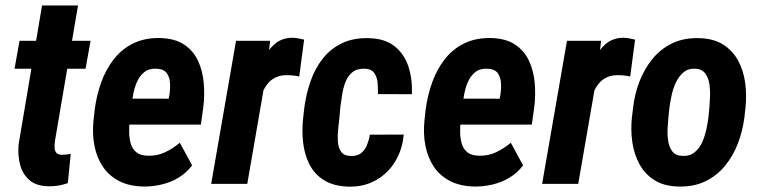

<svg xmlns="http://www.w3.org/2000/svg" viewBox="-20 -679 2810 709"><path d="M314.5 -528.3 295.9 -425.3H33.7L52.2 -528.3ZM135.3 -658.7H268.1L183.1 -159.7Q181.6 -147 181.6 -135.3Q181.6 -123.5 187.3 -115.7Q192.9 -107.9 208.5 -107.4Q216.8 -107.4 224.9 -108.4Q232.9 -109.4 241.2 -110.8L230.5 -2.9Q213.4 3.4 195.8 6.3Q178.2 9.3 159.7 8.8Q114.3 8.3 88.9 -13.7Q63.5 -35.6 54.2 -70.8Q44.9 -106 48.8 -146.5Z M509.8 9.8Q457 8.8 419.4 -10.7Q381.8 -30.3 359.4 -64.2Q336.9 -98.1 328.6 -141.4Q320.3 -184.6 325.2 -233.9L330.1 -277.3Q336.9 -328.1 354 -375.5Q371.1 -422.9 400.1 -460.2Q429.2 -497.6 471.7 -518.6Q514.2 -539.6 571.3 -538.6Q626 -537.1 659.9 -514.4Q693.8 -491.7 711.2 -454.6Q728.5 -417.5 732.4 -372.3Q736.3 -327.1 730.5 -281.2L721.7 -218.8H377.4L394.5 -314.9L603 -314.5L605.5 -328.1Q608.9 -348.6 607.9 -370.8Q606.9 -393.1 596.2 -408.4Q585.4 -423.8 559.1 -425.3Q530.3 -426.8 512.5 -412.4Q494.6 -397.9 484.9 -374.5Q475.1 -351.1 470.9 -325.4Q466.8 -299.8 464.4 -277.3L459 -233.4Q456.5 -211.4 457 -189.2Q457.5 -167 463.1 -147.9Q468.8 -128.9 483.6 -116.7Q498.5 -104.5 526.4 -104Q560.5 -103 589.6 -116.7Q618.7 -130.4 644 -151.9L689.5 -68.4Q668.9 -41 639.6 -23.2Q610.4 -5.4 576.4 2.4Q542.5 10.3 509.8 9.8Z M962.9 -403.3 893.1 0H759.8L851.6 -528.3H977.5ZM1103 -532.7 1085 -396.5Q1074.2 -398.9 1063.2 -400.1Q1052.2 -401.4 1042 -401.4Q1016.1 -401.9 997.8 -393.1Q979.5 -384.3 967.3 -368.4Q955.1 -352.5 947 -332.5Q939 -312.5 934.6 -291L911.1 -300.8Q915 -331.5 923.6 -372.6Q932.1 -413.6 948.5 -451.7Q964.8 -489.7 992.2 -514.6Q1019.5 -539.6 1061 -539.6Q1072.3 -539.1 1082.3 -537.1Q1092.3 -535.2 1103 -532.7Z M1276.4 -103Q1299.8 -102.5 1314 -114Q1328.1 -125.5 1335.4 -144Q1342.8 -162.6 1345.7 -181.6L1470.7 -182.1Q1466.3 -127.9 1439.9 -83.7Q1413.6 -39.6 1369.4 -14.2Q1325.2 11.2 1268.6 10.3Q1212.9 8.8 1177.5 -12.9Q1142.1 -34.7 1123.3 -71Q1104.5 -107.4 1099.4 -152.1Q1094.2 -196.8 1099.6 -244.6L1104 -283.2Q1110.8 -333.5 1127.2 -380.1Q1143.6 -426.8 1172.1 -462.9Q1200.7 -499 1242.7 -519.3Q1284.7 -539.6 1341.8 -538.1Q1402.3 -536.6 1438 -507.6Q1473.6 -478.5 1488.5 -432.1Q1503.4 -385.7 1501 -331.1L1375.5 -331.5Q1376 -350.6 1374.5 -371.8Q1373 -393.1 1362.5 -408.7Q1352.1 -424.3 1327.6 -425.3Q1298.8 -426.3 1281.7 -412.6Q1264.6 -398.9 1255.9 -376.5Q1247.1 -354 1243.4 -329.1Q1239.7 -304.2 1236.8 -283.7L1233.4 -244.6Q1231.9 -228 1229 -204.3Q1226.1 -180.7 1227.5 -157.5Q1229 -134.3 1239.5 -118.9Q1250 -103.5 1276.4 -103Z M1731.9 9.8Q1679.2 8.8 1641.6 -10.7Q1604 -30.3 1581.5 -64.2Q1559.1 -98.1 1550.8 -141.4Q1542.5 -184.6 1547.4 -233.9L1552.2 -277.3Q1559.1 -328.1 1576.2 -375.5Q1593.3 -422.9 1622.3 -460.2Q1651.4 -497.6 1693.8 -518.6Q1736.3 -539.6 1793.5 -538.6Q1848.1 -537.1 1882.1 -514.4Q1916 -491.7 1933.3 -454.6Q1950.7 -417.5 1954.6 -372.3Q1958.5 -327.1 1952.6 -281.2L1943.8 -218.8H1599.6L1616.7 -314.9L1825.2 -314.5L1827.6 -328.1Q1831.1 -348.6 1830.1 -370.8Q1829.1 -393.1 1818.4 -408.4Q1807.6 -423.8 1781.2 -425.3Q1752.4 -426.8 1734.6 -412.4Q1716.8 -397.9 1707 -374.5Q1697.3 -351.1 1693.1 -325.4Q1689 -299.8 1686.5 -277.3L1681.2 -233.4Q1678.7 -211.4 1679.2 -189.2Q1679.7 -167 1685.3 -147.9Q1690.9 -128.9 1705.8 -116.7Q1720.7 -104.5 1748.5 -104Q1782.7 -103 1811.8 -116.7Q1840.8 -130.4 1866.2 -151.9L1911.6 -68.4Q1891.1 -41 1861.8 -23.2Q1832.5 -5.4 1798.6 2.4Q1764.6 10.3 1731.9 9.8Z M2185.1 -403.3 2115.2 0H1981.9L2073.7 -528.3H2199.7ZM2325.2 -532.7 2307.1 -396.5Q2296.4 -398.9 2285.4 -400.1Q2274.4 -401.4 2264.2 -401.4Q2238.3 -401.9 2220 -393.1Q2201.7 -384.3 2189.5 -368.4Q2177.2 -352.5 2169.2 -332.5Q2161.1 -312.5 2156.7 -291L2133.3 -300.8Q2137.2 -331.5 2145.8 -372.6Q2154.3 -413.6 2170.7 -451.7Q2187 -489.7 2214.4 -514.6Q2241.7 -539.6 2283.2 -539.6Q2294.4 -539.1 2304.4 -537.1Q2314.5 -535.2 2325.2 -532.7Z M2313.5 -246.1 2317.9 -281.2Q2323.2 -331.1 2341.1 -377.4Q2358.9 -423.8 2388.9 -460.9Q2418.9 -498 2461.7 -518.8Q2504.4 -539.6 2560.1 -538.1Q2614.7 -537.1 2650.1 -514.6Q2685.5 -492.2 2705.6 -455.3Q2725.6 -418.5 2731.7 -373.3Q2737.8 -328.1 2732.9 -281.7L2729 -246.6Q2722.7 -196.3 2705.1 -149.9Q2687.5 -103.5 2657.5 -66.9Q2627.4 -30.3 2584.7 -9.5Q2542 11.2 2486.3 9.8Q2432.1 8.8 2396.7 -13.7Q2361.3 -36.1 2341.3 -72.8Q2321.3 -109.4 2314.9 -154.5Q2308.6 -199.7 2313.5 -246.1ZM2452.1 -281.7 2448.2 -245.1Q2446.8 -229.5 2445.3 -206.3Q2443.8 -183.1 2447.3 -159.7Q2450.7 -136.2 2462.4 -120.4Q2474.1 -104.5 2498.5 -103.5Q2525.9 -101.6 2544.2 -116Q2562.5 -130.4 2572.8 -153.3Q2583 -176.3 2588.4 -201.4Q2593.8 -226.6 2596.2 -247.1L2599.6 -282.7Q2600.6 -297.9 2601.8 -321.5Q2603 -345.2 2599.6 -368.4Q2596.2 -391.6 2584.2 -407.7Q2572.3 -423.8 2548.3 -425.3Q2521.5 -426.8 2504.2 -412.1Q2486.8 -397.5 2476.1 -374.8Q2465.3 -352.1 2460 -326.7Q2454.6 -301.3 2452.1 -281.7Z"/></svg>

Font: Roboto Condensed
Style: Bold Italic
Weight: 700
Italic angle: -12°
Designer: Christian Robertson
Foundry: Google
Version: Version 3.0